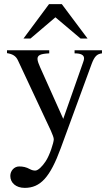

<svg xmlns="http://www.w3.org/2000/svg" viewBox="-20 -694 540 932"><path d="M475 -450H342V-435C373 -435 388 -427 388 -411C388 -407 387 -400 384 -393L287 -117L175 -367C169 -381 162 -397 162 -408C162 -426 176 -433 219 -435V-450H14V-436C40 -432 57 -423 67 -401L199 -119C218 -79 241 -33 241 -18C241 -2 221 61 201 90C185 114 165 134 151 134C145 134 136 133 125 127C107 117 91 114 73 114C49 114 30 135 30 160C30 193 57 218 100 218C176 218 223 167 275 25L425 -384C439 -421 451 -432 475 -435ZM405 -507 280 -674H218L94 -507H128L249 -610L371 -507Z"/></svg>

Font: XITS
Style: Regular
Weight: 400
Designer: MicroPress Inc., with final additions and corrections provided by Coen Hoffman, Elsevier (retired)
Version: Version 1.302